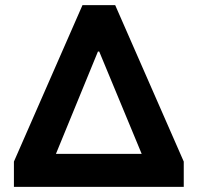

<svg xmlns="http://www.w3.org/2000/svg" viewBox="-20 -725 766 745"><path d="M34 0V-98L300 -705H427L693 -98V0ZM360 -525 179 -84 167 -128H559L548 -84L365 -525Z"/></svg>

Font: Nunito Sans 8pt ExtraBold
Style: Regular
Weight: 800
Version: Version 3.101;gftools[0.9.27]